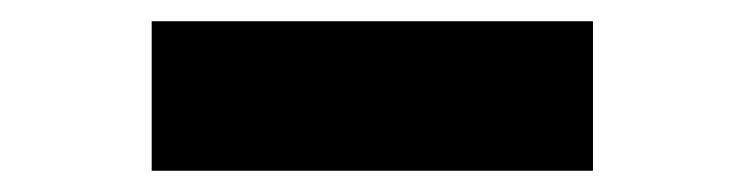

<svg xmlns="http://www.w3.org/2000/svg" viewBox="-20 -381 702 181"><path d="M123 -220V-361H539V-220Z"/></svg>

Font: Lexend Zetta
Style: Bold
Weight: 700
Designer: Bonnie Shaver-Troup, Thomas Jockin
Foundry: Lexend
Version: Version 1.007